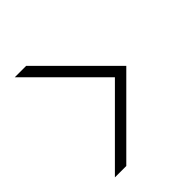

<svg xmlns="http://www.w3.org/2000/svg" viewBox="-186 -786 904 904"><g transform="rotate(-45 266.0 -333.5)"><path d="M134.2 0H58.3Q126.7 -67.5 225 -166.7Q293.3 -234.2 391.7 -333.3L58.3 -666.7H134.2L467.5 -333.3Z"/></g></svg>

Font: 0xA000-Squarish
Style: Squareish
Weight: 400
Version: Version 0.1